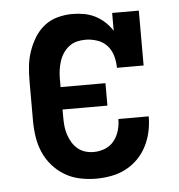

<svg xmlns="http://www.w3.org/2000/svg" viewBox="-45 -580 589 631"><g transform="rotate(-5 250.0 -265.0)"><path d="M247 8Q221 8 194.5 2.5Q168 -3 145 -16.5Q122 -30 104 -50.5Q86 -71 75.5 -95.5Q65 -120 61 -146.5Q57 -173 57 -200V-330Q57 -355 59.5 -379.5Q62 -404 70 -427.5Q78 -451 91 -472.5Q104 -494 123.5 -509.5Q143 -525 167.5 -531.5Q192 -538 216 -538Q236 -538 255 -534.5Q274 -531 291 -522.5Q308 -514 322.5 -500.5Q337 -487 347 -471V-530H435V-349H347Q347 -369 341.5 -388.5Q336 -408 323 -422.5Q310 -437 290.5 -443.5Q271 -450 252 -450Q237 -450 223 -446.5Q209 -443 197.5 -434Q186 -425 178 -413Q170 -401 165.5 -387Q161 -373 159 -358.5Q157 -344 157 -330V-302H305V-228H157V-200Q157 -186 158.5 -172Q160 -158 164.5 -144.5Q169 -131 176.5 -118.5Q184 -106 195 -97Q206 -88 219.5 -84Q233 -80 247 -80Q266 -80 284 -87Q302 -94 314 -109Q326 -124 331.5 -142.5Q337 -161 337 -180Q337 -180 337 -180.5Q337 -181 337 -181H437Q437 -181 437 -180.5Q437 -180 437 -179Q437 -154 431.5 -129.5Q426 -105 414.5 -82.5Q403 -60 385 -42Q367 -24 344.5 -12.5Q322 -1 297 3.5Q272 8 247 8Z"/></g></svg>

Font: Iosevka Slab Semibold
Style: Regular
Weight: 600
Monospace: yes
Designer: Belleve Invis
Foundry: Belleve Invis
Version: Version 11.1.1; ttfautohint (v1.8.3)